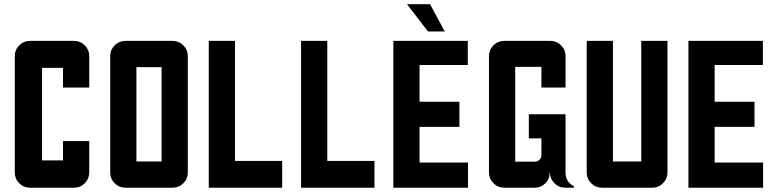

<svg xmlns="http://www.w3.org/2000/svg" viewBox="-20 -874 3622 894"><path d="M48.8 -70.8V-612.8Q48.8 -642.1 69.6 -662.8Q90.3 -683.6 119.6 -683.6H324.7Q354 -683.6 374.8 -662.8Q395.5 -642.1 395.5 -612.8V-466.3H273.4V-558.1H175.8V-127H273.4V-217.3H395.5V-70.8Q395.5 -42 375 -21Q354.5 0 325.7 0H119.6Q90.3 0 69.6 -20.8Q48.8 -41.5 48.8 -70.8Z M854.5 -612.8V-70.8Q854.5 -41.5 833.7 -20.8Q813 0 783.7 0H564Q534.7 0 513.9 -20.8Q493.2 -41.5 493.2 -70.8V-612.8Q493.2 -642.1 513.9 -662.8Q534.7 -683.6 564 -683.6H783.7Q813 -683.6 833.7 -662.8Q854.5 -642.1 854.5 -612.8ZM615.2 -122.1H732.4V-561.5H615.2Z M1074.2 -124.5H1293.9V0H952.1V-683.6H1074.2Z M1503.9 -124.5H1723.6V0H1381.8V-683.6H1503.9Z M1972.7 -727.5 1875 -854.5H1982.4L2050.8 -727.5ZM1811.5 0V-683.6H2158.2V-571.3H1933.6V-400.4H2119.1V-283.2H1933.6V-117.2H2159.2V0Z M2256.8 -70.8V-612.8Q2256.8 -642.1 2277.6 -662.8Q2298.3 -683.6 2327.6 -683.6H2542.5Q2571.8 -683.6 2592.5 -662.8Q2613.3 -642.1 2613.3 -612.8V-466.3H2501V-562.5H2378.9V-121.1H2470.2Q2482.9 -121.1 2491.9 -130.1Q2501 -139.2 2501 -151.9V-229.5H2442.4V-341.8H2613.3V-70.3Q2613.3 -27.8 2649.4 -8.8Q2653.3 -6.3 2653.3 -3.9Q2653.3 0 2649.4 0H2611.3Q2582 0 2561.3 -21.2Q2540.5 -42.5 2540 -72.3H2539.1V-68.4Q2539.1 -40 2518.8 -20Q2498.5 0 2469.7 0H2327.6Q2298.3 0 2277.6 -20.8Q2256.8 -41.5 2256.8 -70.8Z M2834 -683.6V-122.1H2965.8V-683.6H3087.9V-70.8Q3087.9 -41.5 3067.1 -20.8Q3046.4 0 3017.1 0H2782.7Q2753.4 0 2732.7 -20.8Q2711.9 -41.5 2711.9 -70.8V-683.6Z M3185.5 0V-683.6H3532.2V-571.3H3307.6V-400.4H3493.2V-283.2H3307.6V-117.2H3533.2V0Z"/></svg>

Font: California Gothic
Style: Regular
Weight: 400
Version: Version 2.2;